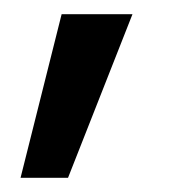

<svg xmlns="http://www.w3.org/2000/svg" viewBox="-20 -128 241 271"><path d="M9 123 67 -108H167L76 123Z"/></svg>

Font: DM Sans 17pt Medium
Style: Regular
Weight: 500
Version: Version 4.004;gftools[0.9.30]